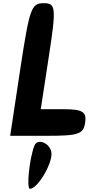

<svg xmlns="http://www.w3.org/2000/svg" viewBox="-20 -903 564 1206"><path d="M196 12C165 91 145 283 168 283C218 283 317 112 302 50C289 -8 214 -35 196 12ZM107 -467 44 -50H273C473 -50 504 -60 515 -133C525 -200 499 -217 382 -217H236L287 -550C334 -854 331 -883 255 -883C177 -883 166 -855 107 -467Z"/></svg>

Font: Hussar Skorodowane
Style: Ky
Weight: 700
Foundry: Cannot Into Space Fonts
Version: Version 0.892